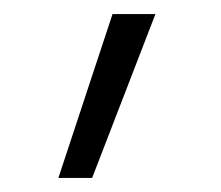

<svg xmlns="http://www.w3.org/2000/svg" viewBox="-20 -143 314 273"><path d="M140 -123H201L111 110H63Z"/></svg>

Font: M PLUS 1p Light
Style: Regular
Weight: 300
Version: Version 1.061